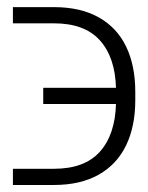

<svg xmlns="http://www.w3.org/2000/svg" viewBox="-20 -529 420 544"><path d="M308.6 -234.4H102.5V-280.3H308.6Q306.2 -366.7 262.9 -414.8Q219.7 -462.9 132.8 -462.9H16.6V-508.8H132.8Q208.5 -508.8 260.3 -479.5Q312 -450.2 337.6 -396.5Q363.3 -342.8 363.3 -268.6V-245.1Q363.3 -171.4 337.4 -117.4Q311.5 -63.5 259.8 -34.2Q208 -4.9 132.8 -4.9H16.6V-50.8H132.8Q219.7 -50.8 262.9 -99.1Q306.2 -147.5 308.6 -234.4Z"/></svg>

Font: Pretendard ExtraLight
Style: Regular
Weight: 200
Designer: Base glyphs from Inter by Rasmus Andersson; Hangeul glyphs from Noto Sans CJK(Source Han Sans) by Jang Soo-young and Kan
Foundry: Kil Hyung-jin
Version: Version 1.309